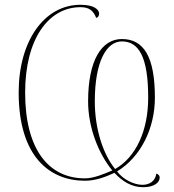

<svg xmlns="http://www.w3.org/2000/svg" viewBox="-20 -745 728 802"><path d="M578 37C626 37 647 16 647 -3C647 -10 644 -16 633 -20C629 12 604 27 575 27C541 27 495 6 469 -29C568 -89 627 -209 627 -337C627 -509 580 -582 489 -582C405 -582 348 -494 348 -322C348 -210 393 -101 449 -33C418 -20 373 0 335 0C181 0 85 -124 85 -358C85 -583 183 -715 316 -715C350 -715 369 -703 382 -670C390 -673 394 -679 394 -688C394 -704 375 -725 316 -725C165 -725 58 -574 58 -359C58 -89 189 10 335 10C381 10 423 -7 458 -23C490 11 528 37 578 37ZM461 -39C411 -100 376 -206 376 -321C376 -491 426 -572 489 -572C559 -572 599 -509 599 -337C599 -199 548 -89 461 -39Z"/></svg>

Font: Noto Serif Display Thin
Style: Regular
Weight: 100
Designer: Monotype Design Team
Foundry: Monotype Imaging Inc.
Version: Version 2.009